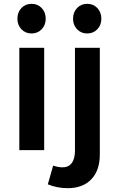

<svg xmlns="http://www.w3.org/2000/svg" viewBox="-20 -785 622 1004"><path d="M81 -535H211V0H81ZM219 -687Q219 -654 198 -632Q177 -610 145 -610Q113 -610 92 -632Q71 -654 71 -687Q71 -721 92 -743Q113 -765 145 -765Q177 -765 198 -743Q219 -721 219 -687ZM304 90Q337 91 354.5 68.5Q372 46 372 3V-535H502V23Q502 106 457.5 152.5Q413 199 334 199Q279 199 230 179L258 81Q281 89 304 90ZM510 -687Q510 -654 489 -632Q468 -610 436 -610Q404 -610 383 -632Q362 -654 362 -687Q362 -721 383 -743Q404 -765 436 -765Q468 -765 489 -743Q510 -721 510 -687Z"/></svg>

Font: Montserrat Medium
Style: Regular
Weight: 500
Designer: Julieta Ulanovsky
Foundry: Julieta Ulanovsky
Version: Version 6.001